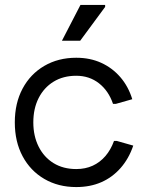

<svg xmlns="http://www.w3.org/2000/svg" viewBox="-20 -746 595 778"><path d="M289 12Q216 12 159.5 -21Q103 -54 71.5 -113Q40 -172 40 -250Q40 -328 71.5 -387Q103 -446 159.5 -479Q216 -512 289 -512Q345 -512 390 -491.5Q435 -471 467.5 -433.5Q500 -396 516 -344L449 -325H438Q420 -378 381 -408.5Q342 -439 289 -439Q236 -439 197 -415Q158 -391 136.5 -348.5Q115 -306 115 -250Q115 -195 136.5 -152Q158 -109 197 -85Q236 -61 289 -61Q326 -61 355.5 -74.5Q385 -88 407 -113.5Q429 -139 442 -175H453L520 -156Q502 -103 468.5 -65Q435 -27 390 -7.5Q345 12 289 12ZM231 -581 306 -726H406V-718L305 -581Z"/></svg>

Font: Fustat
Style: Regular
Weight: 400
Designer: Mohamed Gaber, Khaled Hosny, Laura Garcia Mut
Foundry: Kief Type Foundry, Alif Type Foundry, Hard Type Foundry
Version: Version 1.007